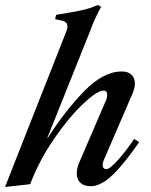

<svg xmlns="http://www.w3.org/2000/svg" viewBox="-30 -732 599 763"><path d="M235 -611Q238 -620 238 -627Q238 -645 216 -650L189 -656L193 -673Q260 -684 291.5 -690.5Q323 -697 359 -712L372 -705Q348 -663 329 -611L158 -184H160Q225 -287 302.5 -367.5Q380 -448 454 -448Q479 -448 492.5 -435Q506 -422 506 -400Q506 -382 497 -361L383 -97Q378 -86 378 -76Q378 -60 393 -60Q407 -60 441 -98.5Q475 -137 503 -180L523 -167Q459 -75 414 -33.5Q369 8 331 8Q304 8 289.5 -5.5Q275 -19 275 -43Q275 -62 284 -84L392 -335Q396 -344 396 -354Q396 -372 382 -372Q356 -372 299.5 -318.5Q243 -265 184 -179Q125 -93 90 0L-10 11Z"/></svg>

Font: Ibarra Real Nova SemiBold
Style: Italic
Weight: 600
Italic angle: -22°
Designer: Jose Maria Ribagorda & Octavio Pardo
Foundry: Octavio Pardo
Version: Version 1.014